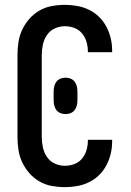

<svg xmlns="http://www.w3.org/2000/svg" viewBox="-20 -763 540 791"><path d="M247 8Q220 8 193 3Q166 -2 142.5 -15.5Q119 -29 101 -49.5Q83 -70 71.5 -94.5Q60 -119 56 -146Q52 -173 52 -200V-535Q52 -562 56 -589Q60 -616 71.5 -640.5Q83 -665 101 -685.5Q119 -706 142.5 -719.5Q166 -733 193 -738Q220 -743 247 -743Q273 -743 298 -738.5Q323 -734 346 -723Q369 -712 387.5 -694Q406 -676 418 -653.5Q430 -631 436 -606Q442 -581 442 -555V-548H342V-552Q342 -572 336 -591.5Q330 -611 317.5 -626Q305 -641 286 -648Q267 -655 247 -655Q225 -655 205 -645.5Q185 -636 173 -618Q161 -600 156.5 -578.5Q152 -557 152 -535V-200Q152 -178 156.5 -156.5Q161 -135 173 -117Q185 -99 205 -89.5Q225 -80 247 -80Q267 -80 286 -87Q305 -94 317.5 -109Q330 -124 336 -143.5Q342 -163 342 -183V-187H442V-180Q442 -154 436 -129Q430 -104 418 -81.5Q406 -59 387.5 -41Q369 -23 346 -12Q323 -1 298 3.5Q273 8 247 8ZM250 -293Q239 -293 229 -297Q219 -301 212.5 -309.5Q206 -318 203.5 -328.5Q201 -339 201 -350V-386Q201 -397 203.5 -407.5Q206 -418 212.5 -426.5Q219 -435 229 -439Q239 -443 250 -443Q261 -443 271 -439Q281 -435 287.5 -426.5Q294 -418 296.5 -407.5Q299 -397 299 -386V-350Q299 -339 296.5 -328.5Q294 -318 287.5 -309.5Q281 -301 271 -297Q261 -293 250 -293Z"/></svg>

Font: Iosevka Term Curly Semibold
Style: Regular
Weight: 600
Designer: Belleve Invis
Foundry: Belleve Invis
Version: Version 32.3.0